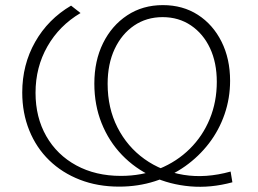

<svg xmlns="http://www.w3.org/2000/svg" viewBox="-20 -725 1010 751"><path d="M446 5Q362 5 292.5 -22Q223 -49 172.5 -98Q122 -147 94.5 -215Q67 -283 67 -363Q67 -472 117.5 -561Q168 -650 258 -703L295 -674Q212 -625 165.5 -543.5Q119 -462 119 -362Q119 -266 161 -192.5Q203 -119 278.5 -78Q354 -37 453 -37Q535 -37 603.5 -65Q672 -93 722.5 -143Q773 -193 800.5 -260Q828 -327 828 -405Q828 -480 801.5 -536.5Q775 -593 727 -625.5Q679 -658 616 -658Q553 -658 504.5 -625Q456 -592 428.5 -533.5Q401 -475 401 -397Q401 -302 439.5 -226.5Q478 -151 545 -103Q612 -55 698.5 -41Q785 -27 882 -54L889 -12Q804 11 724 4Q644 -3 576 -34.5Q508 -66 457 -119Q406 -172 377.5 -243Q349 -314 349 -398Q349 -487 383 -556Q417 -625 477.5 -665Q538 -705 617 -705Q695 -705 754 -667Q813 -629 846.5 -562Q880 -495 880 -409Q880 -341 858.5 -278.5Q837 -216 797.5 -164.5Q758 -113 704.5 -75Q651 -37 585.5 -16Q520 5 446 5Z"/></svg>

Font: MOST Montserrat Light
Style: Regular
Weight: 300
Designer: Julieta Ulanovsky
Foundry: Julieta Ulanovsky
Version: Version 8.000;March 11, 2024;FontCreator 15.0.0.2926 64-bit